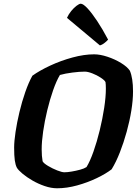

<svg xmlns="http://www.w3.org/2000/svg" viewBox="-20 -1012 745 1032"><path d="M287 0Q255 0 220 -12Q185 -24 154 -42Q123 -60 101 -78.5Q79 -97 71 -110Q63 -125 59.5 -150Q56 -175 56 -219Q56 -252 63.5 -302.5Q71 -353 84.5 -409.5Q98 -466 116 -517.5Q134 -569 154 -605Q193 -633 250 -659.5Q307 -686 369.5 -703Q432 -720 486 -720Q518 -720 557.5 -707Q597 -694 630.5 -673.5Q664 -653 678 -632Q695 -592 695 -521Q695 -474 686 -418Q677 -362 661 -304Q645 -246 624.5 -193.5Q604 -141 580 -102Q549 -78 500 -54.5Q451 -31 395 -15.5Q339 0 287 0ZM326 -86Q342 -86 365.5 -90Q389 -94 411 -100Q433 -106 445 -114Q464 -145 482.5 -197.5Q501 -250 516 -311.5Q531 -373 540 -432Q549 -491 549 -535Q549 -559 547 -571Q542 -581 521.5 -594.5Q501 -608 476.5 -617.5Q452 -627 436 -627Q408 -627 369 -622Q330 -617 302 -609Q283 -577 265.5 -527Q248 -477 234 -419Q220 -361 212 -306Q204 -251 204 -209Q204 -173 209 -145Q215 -134 238.5 -120Q262 -106 287.5 -96Q313 -86 326 -86ZM517 -768 340 -916Q349 -936 363 -953Q377 -970 391.5 -981Q406 -992 414 -992Q427 -992 450 -967.5Q473 -943 502 -899.5Q531 -856 561 -799Q556 -793 543.5 -782.5Q531 -772 517 -768Z"/></svg>

Font: Texturina ExtraBold
Style: Italic
Weight: 800
Italic angle: -11°
Designer: Guillermo Torres Carreño
Foundry: Omnibus-Type
Version: Version 1.002; ttfautohint (v1.8.3)